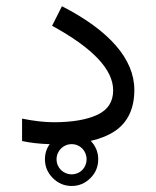

<svg xmlns="http://www.w3.org/2000/svg" viewBox="-20 -473 511 628"><path d="M155.8 -73.2C126 -73.2 91.3 -77.1 52.2 -85V-11.7C79.1 -5.9 109.4 -2.4 142.6 -1.5C132.3 12.7 127 29.3 127 47.9C127 71.8 135.7 92.3 152.8 109.4C169.9 126.5 190.4 135.3 214.4 135.3C238.3 135.3 258.8 126.5 275.9 109.4C293 92.3 301.3 71.8 301.3 47.9C301.3 24.9 293 4.9 276.9 -12.2C308.6 -19.5 335 -30.3 356 -44.4C398.4 -73.2 419.4 -118.2 419.4 -179.2C419.4 -280.3 336.4 -374 182.6 -452.6L150.4 -388.7C283.7 -315.9 350.1 -245.6 350.1 -177.7C350.1 -140.1 333 -113.8 298.8 -97.7C264.2 -81.5 216.8 -73.2 155.8 -73.2ZM165 47.9C165 20.5 187 -1.5 214.4 -1.5C242.2 -1.5 263.2 20.5 263.2 47.9C263.2 75.7 242.2 97.2 214.4 97.2C187 97.2 165 75.7 165 47.9Z"/></svg>

Font: Vazirmatn Light
Style: Regular
Weight: 300
Designer: Saber Rastikerdar
Foundry: Saber Rastikerdar
Version: Version 33.003